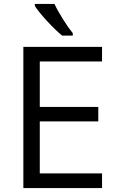

<svg xmlns="http://www.w3.org/2000/svg" viewBox="-20 -951 596 971"><path d="M496.1 0H98.1V-713.9H496.1V-640.1H181.2V-410.2H477.1V-336.9H181.2V-74.2H496.1ZM348.1 -771H294.4Q262.7 -796.4 219.2 -843.3Q175.8 -890.1 156.2 -920.9V-931.2H255.4Q271 -897.5 298.8 -853.3Q326.7 -809.1 348.1 -783.2Z"/></svg>

Font: f04920746
Style: Regular
Weight: 400
Foundry: Ascender Corporation
Version: Version 1.10